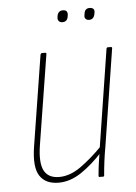

<svg xmlns="http://www.w3.org/2000/svg" viewBox="-49 -669 506 716"><g transform="rotate(-5 204.5 -311.5)"><path d="M142 8Q93 8 71.5 -25Q50 -58 62 -134L116 -474Q118 -479 122 -479H133Q139 -479 138 -474L84 -136Q74 -72 89.5 -42.5Q105 -13 146 -13Q186 -13 226.5 -41.5Q267 -70 313 -117L309 -92Q270 -49 228 -20.5Q186 8 142 8ZM296 0Q292 0 292 -4Q294 -28 297.5 -53Q301 -78 305 -99V-104L363 -474Q364 -479 368 -479H379Q385 -479 384 -474L327 -111Q322 -84 318.5 -56.5Q315 -29 313 -4Q313 0 309 0ZM308 -587Q299 -587 294.5 -592.5Q290 -598 292 -606L293 -613Q296 -631 313 -631Q323 -631 327.5 -626Q332 -621 330 -612L329 -606Q325 -587 308 -587ZM208 -587Q199 -587 194.5 -592.5Q190 -598 191 -606L192 -613Q196 -631 213 -631Q223 -631 227 -626Q231 -621 230 -612L229 -606Q226 -587 208 -587Z"/></g></svg>

Font: Sofia Sans Condensed Thin
Style: Italic
Weight: 250
Italic angle: -9°
Version: Version 4.100